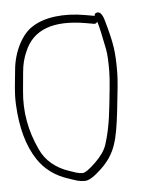

<svg xmlns="http://www.w3.org/2000/svg" viewBox="-59 -689 602 722"><g transform="rotate(5 241.5 -328.5)"><path d="M282.1 -612C290.1 -597.8 304.2 -564.2 324.4 -511.2C330.9 -494.1 337.2 -467 343.4 -430C346.3 -412.7 348.7 -390.2 350.6 -362.5C355.9 -287.7 362.4 -223.9 352.4 -153.5C349.4 -131.8 338.3 -108 319.3 -82C300.3 -56 286.5 -42.2 277.8 -40.5C258.9 -36.9 243.8 -41.5 225.7 -44C176.2 -50.9 131.5 -75 104.8 -115C58.7 -179.9 32.7 -251 26.8 -328.5C25.4 -346.8 23.5 -370.2 21 -398.7C18.5 -427.2 20.3 -453.3 26.6 -477C44.6 -561 116.2 -603 241.6 -603H270.6C275.9 -603 279.7 -606 282.1 -612ZM270.6 -633H234.3C153.7 -633 82.1 -611.7 41.6 -573C8 -543.6 -16.4 -476.1 -9.6 -402.2C-5.1 -351.8 -5.9 -322.7 4.5 -276C24 -189.2 55.7 -122.9 99.7 -77C132.7 -42.6 174.8 -21.9 226 -15C249 -11.9 264.2 -6.9 290 -12C303.6 -14.7 321.4 -30.8 343.4 -60.5C389.6 -122.6 392.3 -174.2 386 -282C381.7 -356 377.8 -403.7 374.2 -425C360.9 -505.1 350.7 -535.7 310 -619.5C298.2 -643.8 286.4 -652.1 274.7 -644.5C271.1 -642.2 269.7 -638.3 270.6 -633Z"/></g></svg>

Font: MewTooHand
Style: Lta
Weight: 400
Designer: Mew Too, Robert Jablonski
Version: Version 0.77